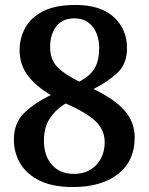

<svg xmlns="http://www.w3.org/2000/svg" viewBox="-20 -744 599 774"><path d="M273 10Q193 10 140.5 -15.5Q88 -41 62 -84.5Q36 -128 36 -181Q36 -248 77.5 -288.5Q119 -329 185 -361Q126 -395 92.5 -439Q59 -483 59 -543Q59 -589 81 -630.5Q103 -672 152.5 -698Q202 -724 285 -724Q386 -724 439 -675Q492 -626 492 -550Q492 -488 455.5 -452.5Q419 -417 357 -385Q441 -345 482 -298.5Q523 -252 523 -190Q523 -95 456 -42.5Q389 10 273 10ZM300 -415Q345 -439 362.5 -470.5Q380 -502 380 -552Q380 -581 369.5 -608.5Q359 -636 336.5 -653Q314 -670 279 -670Q232 -670 207 -637.5Q182 -605 182 -555Q182 -503 212.5 -472.5Q243 -442 300 -415ZM278 -43Q334 -43 368 -79Q402 -115 402 -171Q402 -220 365.5 -255Q329 -290 245 -327Q206 -304 181.5 -267.5Q157 -231 157 -177Q157 -117 189 -80Q221 -43 278 -43Z"/></svg>

Font: Noto Serif NP Hmong SemiBold
Style: Regular
Weight: 600
Designer: Dalton Maag Ltd
Foundry: Dalton Maag Ltd
Version: Version 1.001; ttfautohint (v1.8.4.7-5d5b)